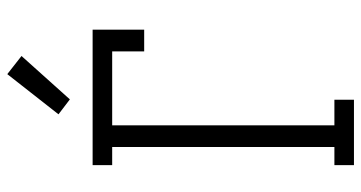

<svg xmlns="http://www.w3.org/2000/svg" viewBox="-258 -758 1015 540"><g transform="rotate(-90 250.0 -487.5)"><path d="M56 0V-55H107V-680H56V-735H437V-590H376V-680H168V-55H240V0ZM241 -799 199 -831 312 -975 363 -935Z"/></g></svg>

Font: Iosevka Curly Slab Light
Style: Regular
Weight: 300
Monospace: yes
Designer: Belleve Invis
Foundry: Belleve Invis
Version: Version 22.1.2; ttfautohint (v1.8.4)